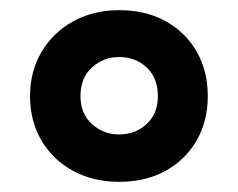

<svg xmlns="http://www.w3.org/2000/svg" viewBox="-20 -744 468 377"><path d="M214 -387Q163 -387 123.5 -408.5Q84 -430 61.5 -468Q39 -506 39 -555Q39 -604 61.5 -642Q84 -680 123.5 -702Q163 -724 214 -724Q266 -724 305 -702.5Q344 -681 366 -643Q388 -605 388 -555Q388 -506 366 -468Q344 -430 305 -408.5Q266 -387 214 -387ZM214 -480Q246 -480 268 -500.5Q290 -521 290 -555Q290 -591 268 -611.5Q246 -632 214 -632Q183 -632 160.5 -611.5Q138 -591 138 -555Q138 -521 160.5 -500.5Q183 -480 214 -480Z"/></svg>

Font: Noto Sans Tai Tham
Style: Regular
Weight: 400
Designer: Monotype Design Team 2013. Revised by David WIlliams 2020
Foundry: Monotype Imaging Inc.
Version: Version 2.002